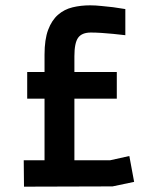

<svg xmlns="http://www.w3.org/2000/svg" viewBox="-20 -700 570 720"><path d="M450 -568Q427 -570 404 -573Q384 -575 361.5 -576.5Q339 -578 321 -578Q287 -578 273 -558.5Q259 -539 259 -489V-430H418V-330H259V-99H393L465 -115L483 -18L402 -1L70 0L69 -99H147V-330H82V-430H147V-495Q147 -552 160.5 -588Q174 -624 197.5 -644.5Q221 -665 252 -672.5Q283 -680 318 -680Q338 -680 361 -677.5Q384 -675 404 -673Q427 -669 450 -666Z"/></svg>

Font: Panefresco 800wt
Style: Regular
Weight: 800
Designer: Campivisivi
Foundry: Campivisivi & Chank Co
Version: Version 1.001